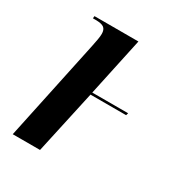

<svg xmlns="http://www.w3.org/2000/svg" viewBox="-135 -627 669 719"><g transform="rotate(30 200.0 -268.0)"><path d="M115 -434Q119 -453 121.5 -467.5Q124 -482 124 -492Q124 -510 114 -518Q104 -526 77 -526H66L67 -536H257L203 -284H358L355 -274H201L141 0H23Z"/></g></svg>

Font: Noto Serif Display Condensed SemiBold
Style: Italic
Weight: 600
Width: 3
Italic angle: -12°
Designer: Monotype Design Team
Foundry: Monotype Imaging Inc.
Version: Version 2.009